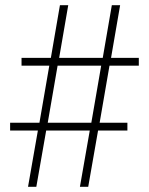

<svg xmlns="http://www.w3.org/2000/svg" viewBox="-20 -720 576 740"><path d="M402 -467 364 -247H471V-217H358L320 0H288L326 -217H158L120 0H88L126 -217H19V-247H132L170 -467H63V-497H176L211 -700H243L208 -497H376L411 -700H443L408 -497H515V-467ZM370 -467H202L164 -247H332Z"/></svg>

Font: Cinzel(RUS BY LYAJKA)
Style: Regular
Weight: 400
Designer: Natanael Gama
Version: Version 1.001;PS 001.001;hotconv 1.0.56;makeotf.lib2.0.21325